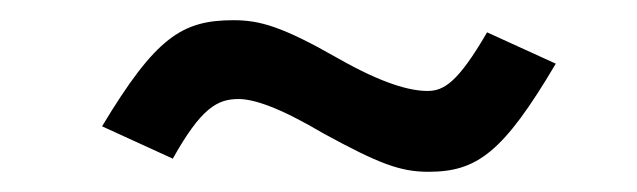

<svg xmlns="http://www.w3.org/2000/svg" viewBox="-20 -402 630 190"><path d="M211 -382C160 -382 134 -365 81 -277L151 -245C179 -295 195 -304 216 -304C231 -304 256 -296 300 -270C355 -240 376 -232 404 -232C452 -232 478 -251 530 -339L462 -370C433 -320 419 -312 403 -312C386 -312 359 -319 315 -344C259 -376 237 -382 211 -382Z"/></svg>

Font: Nacelle SemiBold
Style: Italic
Weight: 600
Italic angle: -12°
Designer: Sora Sagano
Foundry: Sora Sagano
Version: Version 1.000;FEAKit 1.0